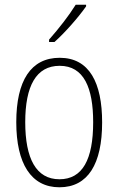

<svg xmlns="http://www.w3.org/2000/svg" viewBox="-20 -784 502 814"><path d="M345 -757V-764H301C271 -716 231 -665 188 -616V-606H211C254 -644 313 -711 345 -757ZM413 -265C413 -433 359 -539 233 -539C111 -539 49 -442 49 -266C49 -90 112 10 232 10C353 10 413 -89 413 -265ZM87 -266C87 -419 133 -505 233 -505C336 -505 375 -411 375 -266C375 -108 330 -24 232 -24C133 -24 87 -112 87 -266Z"/></svg>

Font: Noto Sans Myanmar UI Condensed ExtraLight
Style: Regular
Weight: 200
Width: 3
Designer: Monotype Design Team
Foundry: Monotype Imaging Inc.
Version: Version 2.103